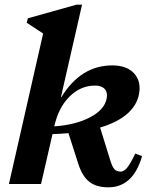

<svg xmlns="http://www.w3.org/2000/svg" viewBox="-20 -785 640 819"><path d="M18 0 164 -642 94 -688 99 -707 306 -765H330L240 -371H242Q325 -506 459 -506Q521 -506 552 -472Q583 -438 573 -384Q564 -335 521.5 -298.5Q479 -262 407 -241L451 -99Q459 -73 468.5 -63Q478 -53 495 -53Q509 -53 523 -70.5Q537 -88 557 -130L586 -119Q548 14 442 14Q391 14 361 -9.5Q331 -33 314 -86L272 -217Q239 -214 204 -213L155 0ZM386 -420Q324 -420 277 -373.5Q230 -327 212 -248L211 -246Q302 -252 364 -284.5Q426 -317 435 -365Q440 -390 427 -405Q414 -420 386 -420Z"/></svg>

Font: Platypi SemiBold
Style: Italic
Weight: 600
Italic angle: -13°
Designer: David Sargent
Foundry: Bolt Cutter Type
Version: Version 1.200; ttfautohint (v1.8.4.7-5d5b)